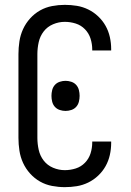

<svg xmlns="http://www.w3.org/2000/svg" viewBox="-20 -763 540 791"><path d="M247 8Q221 8 194.5 3Q168 -2 145 -15Q122 -28 104 -48Q86 -68 75 -92Q64 -116 60 -142.5Q56 -169 56 -195V-540Q56 -566 60 -592.5Q64 -619 75 -643Q86 -667 104 -687Q122 -707 145 -720Q168 -733 194.5 -738Q221 -743 247 -743Q272 -743 296.5 -739Q321 -735 343.5 -724Q366 -713 384.5 -695.5Q403 -678 415 -656.5Q427 -635 432.5 -610.5Q438 -586 438 -561V-555H360V-559Q360 -582 353 -604Q346 -626 330 -642.5Q314 -659 292 -666Q270 -673 247 -673Q222 -673 198.5 -663Q175 -653 160 -633.5Q145 -614 139.5 -589.5Q134 -565 134 -540V-195Q134 -170 139.5 -145.5Q145 -121 160 -101.5Q175 -82 198.5 -72Q222 -62 247 -62Q270 -62 292 -69Q314 -76 330 -92.5Q346 -109 353 -131Q360 -153 360 -176V-180H438V-174Q438 -149 432.5 -124.5Q427 -100 415 -78.5Q403 -57 384.5 -39.5Q366 -22 343.5 -11Q321 0 296.5 4Q272 8 247 8ZM250 -306Q238 -306 226 -310Q214 -314 206 -323Q198 -332 195 -344Q192 -356 192 -368Q192 -380 195 -392Q198 -404 206 -413Q214 -422 226 -426Q238 -430 250 -430Q262 -430 274 -426Q286 -422 294 -413Q302 -404 305 -392Q308 -380 308 -368Q308 -356 305 -344Q302 -332 294 -323Q286 -314 274 -310Q262 -306 250 -306Z"/></svg>

Font: Iosevka Term Curly
Style: Regular
Weight: 400
Designer: Belleve Invis
Foundry: Belleve Invis
Version: Version 32.3.0